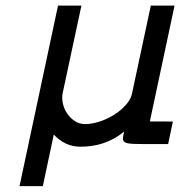

<svg xmlns="http://www.w3.org/2000/svg" viewBox="-20 -508 686 677"><path d="M589.6 -79.5 508.4 -79.8 595.5 -488.3H511.8L445.8 -179.7Q442.9 -164.6 433.4 -150.6Q424 -136.7 410.5 -124.5Q397.1 -112.3 380.7 -102.3Q364.3 -92.3 346.9 -85.1Q329.6 -78 312.3 -74.2Q295 -70.4 280.2 -70.4Q260.9 -70.4 244.7 -80.6Q228.5 -90.7 217.5 -106.8Q206.4 -122.8 201.9 -142.2Q197.4 -161.6 201 -179.7L267.1 -488.3H184.6L48.8 148.4H131L169.7 -33.7Q178.3 -24 188.7 -16.1Q199 -8.2 210.8 -2.5Q222.5 3.2 235.7 6.2Q248.8 9.3 263.1 9.3Q283.7 9.3 303.7 6.5Q323.7 3.7 343.1 -2.7Q362.4 -9 381 -19.2Q399.7 -29.3 417.5 -44.3Q415.3 -33.9 414.1 -26.7Q413 -19.4 414.1 -14.5Q415.2 -9.6 419.6 -6.8Q424.1 -3.9 432.8 -2.4Q441.5 -1 455.6 -0.5Q469.7 0 490.5 0H572.8Z"/></svg>

Font: SaysetthaMai Thin
Style: Regular
Weight: 100
Designer: John M. Durdin
Foundry: Lao Script for Windows
Version: Version 1.101